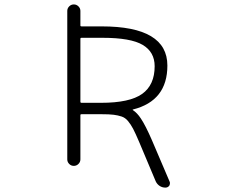

<svg xmlns="http://www.w3.org/2000/svg" viewBox="-20 -774 1040 871"><path d="M349.6 -602.5Q344.7 -602.5 344.7 -597.7V-312.5Q344.7 -307.6 349.6 -307.6H438.5Q568.4 -307.6 625 -348.1Q681.6 -388.7 681.6 -473.6Q681.6 -538.1 627.4 -570.3Q573.2 -602.5 445.3 -602.5ZM285.2 -50.8V-724.6Q285.2 -736.3 293.9 -745.1Q302.7 -753.9 314.9 -753.9Q327.1 -753.9 335.9 -745.1Q344.7 -736.3 344.7 -724.6V-658.2Q344.7 -654.3 349.6 -654.3H441.4Q739.3 -654.3 739.3 -476.6Q739.3 -316.4 583 -277.3Q582 -277.3 582 -275.9Q582 -274.4 583 -274.4Q602.5 -261.7 619.1 -236.3Q640.6 -204.1 668.9 -138.7L749 48.8Q751 52.7 751 56.6Q751 62.5 748 68.4Q741.2 77.1 730.5 77.1Q715.8 77.1 704.1 69.3Q692.4 61.5 686.5 48.8L611.3 -129.9Q594.7 -168.9 584 -189.5Q573.2 -210 560.5 -225.1Q547.9 -240.2 531.2 -245.6Q514.6 -251 495.6 -253.4Q476.6 -255.9 438.5 -255.9H349.6Q344.7 -255.9 344.7 -252V-50.8Q344.7 -39.1 335.9 -30.3Q327.1 -21.5 314.9 -21.5Q302.7 -21.5 293.9 -30.3Q285.2 -39.1 285.2 -50.8Z"/></svg>

Font: Rounded-L Mgen+ 1m light
Style: Regular
Weight: 200
Designer: [Source Han Sans]
Ryoko NISHIZUKA  (kana & ideographs); Paul D. Hunt (Latin, Greek & Cyrillic); Wenlong ZHANG  (bopomofo
Version: Version 1.059.20150602